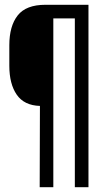

<svg xmlns="http://www.w3.org/2000/svg" viewBox="-20 -720 436 803"><path d="M203 -643V63H146L147 -277Q81 -279 50 -324Q19 -369 19 -445V-531Q19 -611 54 -655.5Q89 -700 170 -700H350V63H293V-643Z"/></svg>

Font: Bebas Neue Regular
Style: Regular
Weight: 400
Designer: Ryoichi Tsunekawa & LGV (GE)
Foundry: Free Software Foundation, Inc.
Version: Version 1.003 August 13, 2016